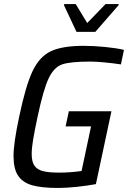

<svg xmlns="http://www.w3.org/2000/svg" viewBox="-20 -923 634 951"><path d="M47 -150Q47 -214 75 -345Q107 -498 141 -570Q175 -642 231.5 -669Q288 -696 395 -696Q443 -696 499.5 -690.5Q556 -685 594 -676L579 -604Q540 -610 497 -614Q454 -618 428 -618Q330 -618 289 -604.5Q248 -591 221.5 -536Q195 -481 166 -344Q151 -273 144 -231Q137 -189 137 -160Q137 -122 150.5 -102.5Q164 -83 192.5 -75.5Q221 -68 273 -68Q328 -68 384 -76L431 -297H305L321 -372H532L455 -11Q412 -3 360 2.5Q308 8 268 8Q186 8 139 -5.5Q92 -19 69.5 -53Q47 -87 47 -150ZM359 -765 297 -897 298 -903H355L412 -809L503 -903H568L567 -897L452 -765Z"/></svg>

Font: Saira Semi Condensed
Style: Italic
Weight: 400
Width: 4
Italic angle: -12°
Designer: Hector Gatti with collaboration of the Omnibus-Type team
Foundry: Omnibus-Type
Version: Version 1.001; ttfautohint (v1.8)